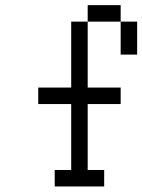

<svg xmlns="http://www.w3.org/2000/svg" viewBox="-20 -832 540 728"><path d="M187.5 -187.5H250V-437.5H125V-500H250V-750H312.5V-500H437.5V-437.5H312.5V-187.5H375V-125H187.5ZM437.5 -750H500V-625H437.5ZM312.5 -812.5H437.5V-750H312.5Z"/></svg>

Font: HE신이문
Style: regular
Weight: 500
Monospace: yes
Designer: Taeyun An (WindowsTiger)
Version: v1.1